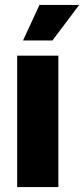

<svg xmlns="http://www.w3.org/2000/svg" viewBox="-20 -763 343 783"><path d="M50 0V-536H218V0ZM74 -598 141 -743H303L194 -598Z"/></svg>

Font: Mona Sans Expanded
Style: Bold
Weight: 700
Width: 7
Designer: Deni Anggara
Foundry: GitHub
Version: Version 2.000